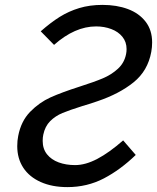

<svg xmlns="http://www.w3.org/2000/svg" viewBox="-20 -755 642 785"><path d="M255.5 10Q193 10 146.5 -10.8Q100 -31.5 75.2 -69.2Q50.5 -107 50.5 -157.5Q50.5 -180 54.5 -199.5Q66 -259.5 103.2 -297.8Q140.5 -336 186.5 -356.8Q232.5 -377.5 306 -401Q365.5 -420 400.5 -434.8Q435.5 -449.5 462 -473.8Q488.5 -498 495.5 -534Q497.5 -543.5 497.5 -554.5Q497.5 -583.5 480.5 -604.5Q463.5 -625.5 435 -636.2Q406.5 -647 373 -647Q286 -647 201 -571.5L146.5 -627Q187.5 -663 224.2 -686Q261 -709 304 -722Q347 -735 399 -735Q457 -735 502.8 -718Q548.5 -701 575.2 -666.5Q602 -632 602 -581.5Q602 -562 598.5 -543Q584.5 -465.5 526.2 -418.5Q468 -371.5 379.5 -341.5Q354.5 -332.5 315.5 -321Q264.5 -305 235.5 -293Q206.5 -281 185.2 -259.8Q164 -238.5 157 -204.5Q154.5 -193.5 154.5 -179Q154.5 -146.5 172.2 -124.2Q190 -102 220 -91Q250 -80 287 -80Q329.5 -80 378 -105.5Q426.5 -131 483.5 -181L535 -121.5Q472.5 -61 404.5 -25.5Q336.5 10 255.5 10Z"/></svg>

Font: JuliaMono MediumItalic
Style: Regular
Weight: 500
Italic angle: -9°
Monospace: yes
Designer: cormullion
Foundry: corm
Version: Version 0.049; ttfautohint (v1.8.4)